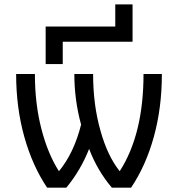

<svg xmlns="http://www.w3.org/2000/svg" viewBox="-20 -867 820 889"><path d="M513.7 -744.1V-846.7H593.8V-673.8H270.5V-570.3H191.4V-744.1ZM252.9 -74.2Q322.3 -158.2 355.5 -290Q324.2 -403.3 324.2 -524.4H411.1Q411.1 -380.9 445.3 -261.7Q477.5 -145.5 534.2 -74.2Q644.5 -245.1 644.5 -524.4H729.5Q729.5 -368.2 692.4 -233.9Q655.3 -99.6 586.9 2H498Q430.7 -77.1 392.6 -177.7Q354.5 -80.1 287.1 2H198.2Q129.9 -99.6 92.3 -234.4Q54.7 -369.1 54.7 -524.4H141.6Q141.6 -385.7 171.9 -269.5Q201.2 -155.3 252.9 -74.2Z"/></svg>

Font: Nasu
Style: Regular
Weight: 400
Designer: Ryoko NISHIZUKA (kana &amp; ideographs); Paul D. Hunt (Latin, Greek &amp; Cyrillic); Wenlong ZHANG (bopomofo); Sandoll C
Version: Version 2014.1215